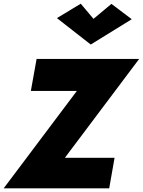

<svg xmlns="http://www.w3.org/2000/svg" viewBox="-45 -1019 773 1039"><path d="M461 -917 558 -998 668 -915 446 -778 263 -921 392 -999ZM122 -527 153 -700H708L306 -165H575L546 0H-25L371 -527Z"/></svg>

Font: Jost* Heavy
Style: Italic
Weight: 800
Italic angle: -10°
Version: Version 3.7